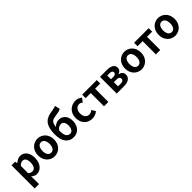

<svg xmlns="http://www.w3.org/2000/svg" viewBox="381 -2581 4549 4549"><g transform="rotate(-45 2655.0 -306.5)"><path d="M79 215H225V45L221 -47C264 -8 311 14 360 14C483 14 598 -97 598 -289C598 -461 516 -574 378 -574C318 -574 260 -542 213 -502H209L199 -560H79ZM327 -107C297 -107 261 -118 225 -149V-395C264 -434 298 -453 336 -453C413 -453 447 -394 447 -287C447 -165 395 -107 327 -107Z M957 14C1097 14 1226 -94 1226 -279C1226 -466 1097 -574 957 -574C817 -574 688 -466 688 -279C688 -94 817 14 957 14ZM957 -106C881 -106 838 -174 838 -279C838 -385 881 -454 957 -454C1033 -454 1076 -385 1076 -279C1076 -174 1033 -106 957 -106Z M1461 -346C1502 -405 1549 -425 1592 -425C1661 -425 1702 -378 1702 -274C1702 -171 1661 -106 1593 -106C1509 -106 1461 -175 1461 -313ZM1803 -828C1768 -812 1740 -804 1674 -795C1464 -766 1321 -694 1321 -347C1321 -118 1420 14 1595 14C1741 14 1853 -100 1853 -274C1853 -443 1756 -534 1635 -534C1570 -534 1508 -507 1466 -457C1482 -627 1539 -636 1704 -659C1753 -666 1802 -677 1831 -700Z M2218 14C2280 14 2348 -7 2401 -54L2343 -151C2312 -125 2274 -106 2234 -106C2153 -106 2095 -174 2095 -279C2095 -385 2153 -454 2238 -454C2270 -454 2296 -441 2324 -417L2394 -512C2353 -547 2300 -574 2231 -574C2079 -574 1945 -466 1945 -279C1945 -94 2063 14 2218 14Z M2617 0H2763V-444H2935V-560H2446V-444H2617Z M3043 0H3287C3415 0 3517 -47 3517 -161C3517 -237 3469 -276 3401 -292V-297C3465 -315 3495 -362 3495 -414C3495 -522 3399 -560 3275 -560H3043ZM3186 -336V-461H3265C3328 -461 3354 -438 3354 -398C3354 -360 3328 -336 3263 -336ZM3186 -99V-239H3275C3343 -239 3374 -210 3374 -170C3374 -127 3345 -99 3278 -99Z M3870 14C4010 14 4139 -94 4139 -279C4139 -466 4010 -574 3870 -574C3730 -574 3601 -466 3601 -279C3601 -94 3730 14 3870 14ZM3870 -106C3794 -106 3751 -174 3751 -279C3751 -385 3794 -454 3870 -454C3946 -454 3989 -385 3989 -279C3989 -174 3946 -106 3870 -106Z M4356 0H4502V-444H4674V-560H4185V-444H4356Z M4997 14C5137 14 5266 -94 5266 -279C5266 -466 5137 -574 4997 -574C4857 -574 4728 -466 4728 -279C4728 -94 4857 14 4997 14ZM4997 -106C4921 -106 4878 -174 4878 -279C4878 -385 4921 -454 4997 -454C5073 -454 5116 -385 5116 -279C5116 -174 5073 -106 4997 -106Z"/></g></svg>

Font: Noto Sans CJK KR Bold
Style: Regular
Weight: 700
Designer: Ryoko NISHIZUKA (kana & ideographs); Paul D. Hunt (Latin, Greek & Cyrillic); Wenlong ZHANG (bopomofo); Sandoll Communica
Foundry: Adobe Systems Incorporated
Version: Version 1.004;PS 1.004;hotconv 1.0.82;makeotf.lib2.5.63406